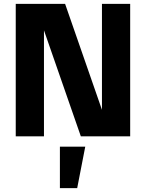

<svg xmlns="http://www.w3.org/2000/svg" viewBox="-20 -710 760 1000"><path d="M401 0 161 -690H319L559 0ZM62 0V-690H209V0ZM511 0V-690H658V0ZM292 270V54H424L382 270Z"/></svg>

Font: Radio Canada Big
Style: Bold
Weight: 700
Designer: Étienne Aubert Bonn
Foundry: Coppers and Brasses
Version: Version 1.001